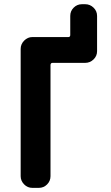

<svg xmlns="http://www.w3.org/2000/svg" viewBox="-20 -910 540 930"><path d="M392.6 -889.6Q416 -889.6 433.1 -873Q450.2 -856.4 450.2 -833V-662.1Q450.2 -638.7 433.1 -622.1Q416 -605.5 392.6 -605.5H234.4Q225.6 -605.5 224.6 -595.7V-56.6Q224.6 -33.2 208 -16.6Q191.4 0 168 0H136.7Q113.3 0 96.7 -17.1Q80.1 -34.2 80.1 -56.6V-672.9Q80.1 -696.3 97.2 -713.4Q114.3 -730.5 136.7 -730.5H311.5Q319.3 -730.5 320.3 -739.3V-833Q320.3 -856.4 336.9 -873Q353.5 -889.6 377 -889.6Z"/></svg>

Font: Rounded Mgen+ 2m bold
Style: Bold
Weight: 700
Designer: [Source Han Sans]
Ryoko NISHIZUKA  (kana & ideographs); Paul D. Hunt (Latin, Greek & Cyrillic); Wenlong ZHANG  (bopomofo
Version: Version 1.059.20150602